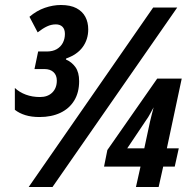

<svg xmlns="http://www.w3.org/2000/svg" viewBox="-20 -744 775 764"><path d="M137.2 -278.3Q105 -278.3 80.6 -285.9Q56.2 -293.5 39.1 -307.1V-394Q57.1 -377 82.8 -367.4Q108.4 -357.9 139.2 -357.9Q169.9 -357.9 188 -375.7Q206.1 -393.6 206.1 -423.3Q206.1 -444.8 192.9 -457Q179.7 -469.2 157.2 -469.2H117.2L131.8 -539.1H166Q189.5 -539.1 205.6 -548.3Q221.7 -557.6 230 -573.5Q238.3 -589.4 238.3 -608.9Q238.3 -627.9 228.5 -637.5Q218.8 -647 202.1 -647Q184.1 -647 167 -638.9Q149.9 -630.9 129.9 -615.2L97.2 -677.2Q126 -701.7 158.4 -712.9Q190.9 -724.1 222.2 -724.1Q260.3 -724.1 284.2 -711.4Q308.1 -698.7 319.6 -677Q331.1 -655.3 331.1 -627Q331.1 -587.4 309.3 -557.1Q287.6 -526.9 243.2 -511.2L242.2 -507.3Q265.1 -497.6 280 -477.1Q294.9 -456.5 294.9 -420.9Q294.9 -376 275.4 -344Q255.9 -312 220.5 -295.2Q185.1 -278.3 137.2 -278.3ZM94.2 0 589.4 -713.9H685.1L189 0ZM521 0 539.1 -81.1H394L407.2 -147L605.5 -431.2H703.1L644 -153.8H691.4L675.3 -81.1H629.4L611.3 0ZM486.3 -153.8H554.2L577.1 -260.7Q581.1 -275.9 584 -288.8Q586.9 -301.8 591.3 -316.9Q583.5 -303.2 576.9 -290.5Q570.3 -277.8 561 -265.1Z"/></svg>

Font: Open Sans Condensed
Style: Italic
Weight: 400
Width: 3
Italic angle: -12°
Designer: Monotype Design Team
Foundry: Monotype Imaging Inc.
Version: Version 3.000